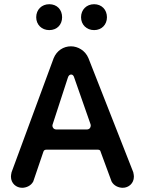

<svg xmlns="http://www.w3.org/2000/svg" viewBox="-20 -876 688 912"><path d="M214 -733C251 -733 275 -759 275 -794C275 -830 251 -856 214 -856C178 -856 152 -830 152 -794C152 -759 178 -733 214 -733ZM427 -733C463 -733 488 -759 488 -794C488 -830 463 -856 427 -856C391 -856 365 -830 365 -794C365 -759 391 -733 427 -733ZM85 16C104 16 127 7 138 -14L186 -155C188 -162 193 -165 200 -165H445C452 -165 457 -162 458 -155L510 -14C521 7 544 16 563 16C591 16 616 -5 616 -37C616 -42 615 -49 613 -58L400 -600C385 -636 350 -656 317 -656C282 -656 250 -636 235 -600L35 -58C33 -49 32 -42 32 -37C32 -5 57 16 85 16ZM248 -261C235 -261 229 -271 229 -278C229 -280 229 -283 230 -285L302 -506C305 -517 311 -522 318 -522C325 -522 330 -517 333 -506L410 -286C411 -283 411 -281 411 -279C411 -270 405 -261 392 -261Z"/></svg>

Font: Dongle
Style: Regular
Weight: 400
Designer: Yanghee Ryu
Foundry: Yanghee Ryu
Version: Version 2.000